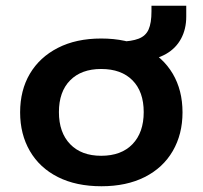

<svg xmlns="http://www.w3.org/2000/svg" viewBox="-20 -638 705 668"><path d="M333 10Q245 10 181.5 -22Q118 -54 84 -112.5Q50 -171 50 -247Q50 -324 84 -381.5Q118 -439 181.5 -471.5Q245 -504 332 -504Q420 -504 483.5 -471.5Q547 -439 581 -381.5Q615 -324 615 -247Q615 -171 581 -112.5Q547 -54 483.5 -22Q420 10 333 10ZM332 -96Q402 -96 441 -136.5Q480 -177 480 -248Q480 -319 441 -358.5Q402 -398 332 -398Q263 -398 224 -358.5Q185 -319 185 -248Q185 -177 224 -136.5Q263 -96 332 -96ZM477 -426 397 -477V-493Q438 -494 462.5 -503.5Q487 -513 497 -535.5Q507 -558 507 -598V-618H628V-580Q628 -537 610 -503.5Q592 -470 558 -450.5Q524 -431 477 -426Z"/></svg>

Font: Nunito Sans 10pt SemiExpanded
Style: Bold
Weight: 700
Width: 6
Designer: Vernon Adams
Foundry: Vernon Adams
Version: Version 3.101;gftools[0.9.27]